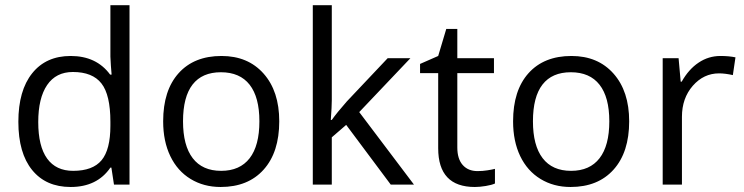

<svg xmlns="http://www.w3.org/2000/svg" viewBox="-20 -726 2925 755"><path d="M418 -66.9H414.1Q361.8 9.3 257.8 9.3Q160.6 9.3 106.4 -57.4Q52.2 -124 52.2 -247.1Q52.2 -370.1 106.7 -438Q161.1 -505.9 257.8 -505.9Q359.4 -505.9 413.1 -432.6H418.9L416 -468.3L414.1 -503.4V-705.6H489.3V0H428.2ZM267.6 -54.2Q344.7 -54.2 379.4 -95.9Q414.1 -137.7 414.1 -231.4V-247.1Q414.1 -353 378.9 -397.9Q343.8 -442.9 266.6 -442.9Q200.2 -442.9 165.3 -391.6Q130.4 -340.3 130.4 -246.1Q130.4 -150.9 165.3 -102.5Q200.2 -54.2 267.6 -54.2Z M1078.1 -249Q1078.1 -127.4 1016.8 -59.1Q955.6 9.3 847.7 9.3Q781.2 9.3 729.5 -22.2Q677.7 -53.7 649.7 -112.1Q621.6 -170.4 621.6 -249Q621.6 -370.6 682.4 -438.2Q743.2 -505.9 851.1 -505.9Q955.1 -505.9 1016.6 -436.5Q1078.1 -367.2 1078.1 -249ZM699.7 -249Q699.7 -153.8 737.8 -104Q775.9 -54.2 849.6 -54.2Q923.3 -54.2 961.7 -103.8Q1000 -153.3 1000 -249Q1000 -343.8 961.7 -392.8Q923.3 -441.9 848.6 -441.9Q774.9 -441.9 737.3 -393.6Q699.7 -345.2 699.7 -249Z M1284.7 -254.4Q1304.2 -282.2 1343.8 -327.1L1504.4 -497.1H1593.8L1392.6 -285.2L1607.9 0H1516.6L1341.3 -234.9L1284.7 -186V0H1210V-705.6H1284.7V-331.5Q1284.7 -306.6 1280.8 -254.4Z M1857.9 -53.2Q1877.9 -53.2 1896.5 -56.2Q1915 -59.1 1926.3 -62V-4.4Q1913.6 1.5 1889.9 5.4Q1866.2 9.3 1847.2 9.3Q1703.1 9.3 1703.1 -143.1V-438.5H1631.8V-474.6L1703.1 -505.9L1734.9 -612.3H1778.3V-497.1H1922.4V-438.5H1778.3V-146Q1778.3 -101.1 1799.6 -77.1Q1820.8 -53.2 1857.9 -53.2Z M2454.1 -249Q2454.1 -127.4 2392.8 -59.1Q2331.5 9.3 2223.6 9.3Q2157.2 9.3 2105.5 -22.2Q2053.7 -53.7 2025.6 -112.1Q1997.6 -170.4 1997.6 -249Q1997.6 -370.6 2058.3 -438.2Q2119.1 -505.9 2227.1 -505.9Q2331.1 -505.9 2392.6 -436.5Q2454.1 -367.2 2454.1 -249ZM2075.7 -249Q2075.7 -153.8 2113.8 -104Q2151.9 -54.2 2225.6 -54.2Q2299.3 -54.2 2337.6 -103.8Q2376 -153.3 2376 -249Q2376 -343.8 2337.6 -392.8Q2299.3 -441.9 2224.6 -441.9Q2150.9 -441.9 2113.3 -393.6Q2075.7 -345.2 2075.7 -249Z M2813 -505.9Q2846.2 -505.9 2872.1 -500.5L2861.8 -430.7Q2831.1 -437.5 2807.6 -437.5Q2747.1 -437.5 2704.3 -388.7Q2661.6 -339.8 2661.6 -266.6V0H2585.9V-497.1H2648.4L2656.7 -404.8H2660.6Q2688 -453.6 2727.1 -479.7Q2766.1 -505.9 2813 -505.9Z"/></svg>

Font: Bpm'online Open Sans
Style: Regular
Weight: 400
Foundry: Ascender Corporation
Version: Version 1.10